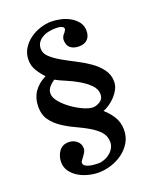

<svg xmlns="http://www.w3.org/2000/svg" viewBox="-149 -737 802 987"><g transform="rotate(-20 251.5 -243.5)"><path d="M415 0Q415 39 397 69Q379 99 350.5 120Q322 141 287 152Q252 163 217 163Q192 163 163.5 156Q135 149 110.5 134.5Q86 120 70 98Q54 76 54 46Q54 14 72 -11.5Q90 -37 125 -37Q150 -37 169 -21.5Q188 -6 188 20Q188 30 182.5 39.5Q177 49 170.5 58Q164 67 158.5 74Q153 81 153 86Q153 97 162.5 103.5Q172 110 185 113Q198 116 211.5 117Q225 118 233 118Q249 118 266 111.5Q283 105 296.5 94Q310 83 318.5 68Q327 53 327 36Q327 2 306 -21Q285 -44 253 -62.5Q221 -81 184 -98Q147 -115 115 -136.5Q83 -158 62 -187Q41 -216 41 -259Q41 -307 64 -341Q87 -375 130 -396Q108 -419 92 -445.5Q76 -472 76 -504Q76 -538 92.5 -565Q109 -592 135 -611Q161 -630 192.5 -640Q224 -650 254 -650Q277 -650 304 -644Q331 -638 354 -625Q377 -612 392.5 -592Q408 -572 408 -544Q408 -514 391.5 -497.5Q375 -481 345 -481Q316 -481 298.5 -495Q281 -509 281 -539Q281 -549 286 -558Q291 -567 298 -574V-573L307 -589Q307 -597 302 -601Q297 -605 290 -607Q283 -609 275 -609.5Q267 -610 262 -610Q245 -610 226 -606.5Q207 -603 191 -594Q175 -585 165 -571Q155 -557 155 -536Q155 -511 177 -490.5Q199 -470 232 -451Q265 -432 303.5 -412.5Q342 -393 375 -370Q408 -347 430 -317.5Q452 -288 452 -250Q452 -229 442.5 -210Q433 -191 418 -174.5Q403 -158 385 -145.5Q367 -133 349 -126Q378 -101 396.5 -70Q415 -39 415 0ZM364 -212Q364 -241 341 -264Q318 -287 286.5 -305.5Q255 -324 221 -338Q187 -352 166 -364Q150 -354 136.5 -338.5Q123 -323 123 -303Q123 -281 143.5 -256.5Q164 -232 193 -211Q222 -190 253 -176Q284 -162 304 -162Q325 -162 344.5 -175Q364 -188 364 -212Z"/></g></svg>

Font: Hand Textur
Style: Regular
Weight: 400
Designer: F. H. Ehmcke um 1935
Foundry: Peter Wiegel
Version: Version 1.000